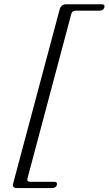

<svg xmlns="http://www.w3.org/2000/svg" viewBox="-20 -776 521 920"><path d="M321.5 -709 111.5 79.5Q107.5 95 125 95H238.5Q256.5 95 252.5 110.5Q248 125 229.5 125H61Q36.5 125 43.5 101.5L266 -731.5Q273 -755.5 297.5 -755.5H466.5Q484.5 -755.5 480 -740.5Q475.5 -725 457.5 -725H343.5Q325.5 -725 321.5 -709Z"/></svg>

Font: Fraunces 9pt S000 Light
Style: Italic
Weight: 300
Italic angle: -16°
Version: Version 1.000; ttfautohint (v1.8.3)